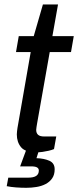

<svg xmlns="http://www.w3.org/2000/svg" viewBox="-20 -693 361 888"><path d="M149.5 11.5Q96.9 11.5 77.4 -12.1Q57.8 -35.8 57.8 -71.3Q57.8 -78.4 58.8 -85.9Q59.8 -93.5 60.8 -101L122 -452.2H54L66.8 -526H136.1L178.5 -672.5H248.4L222.4 -526H321.2L308.4 -452.2H210L151.4 -121Q150.4 -115.2 148.9 -105.8Q147.4 -96.4 147.4 -92.6Q147.4 -77.5 156 -69.7Q164.5 -61.8 184 -61.8H240.2L229.8 -3.5Q219.3 0.9 205.3 4.2Q191.2 7.5 176.7 9.5Q162.1 11.5 149.5 11.5ZM101.5 175.6Q78.8 175.6 54.1 173.8Q29.5 172 11.1 168L18.3 128.7H109.8Q135.1 128.7 147.3 120.6Q159.6 112.5 159.6 95.5Q159.6 86.5 151.6 81.5Q143.6 76.5 124 76.5H73.1L105.4 -11H164.5L148.7 38.6Q184.2 39.7 208.5 50.6Q232.8 61.5 232.8 90Q232.8 115.3 221.2 131.9Q209.6 148.6 190.7 158.3Q171.9 168.1 148.5 171.8Q125.1 175.6 101.5 175.6Z"/></svg>

Font: Archivo Variable SemiBold
Style: Italic
Weight: 600
Italic angle: -10°
Designer: Hector Gatti
Foundry: Omnibus-Type
Version: Version 2.001